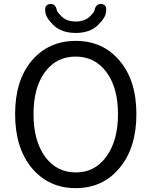

<svg xmlns="http://www.w3.org/2000/svg" viewBox="-20 -958 782 991"><path d="M144 -91Q58 -195 58 -369Q58 -543 144 -645Q231 -747 371 -747Q511 -747 597 -645Q684 -543 684 -369Q684 -195 597 -91Q511 13 371 13Q231 13 144 -91ZM529 -150Q589 -232 589 -369Q589 -506 529 -586Q470 -666 370 -666Q271 -666 212 -586Q153 -506 153 -369Q153 -232 212 -150Q272 -68 371 -68Q470 -68 529 -150ZM256 -828Q215 -869 214 -897Q208 -932 236 -937Q264 -942 273 -908Q271 -900 298 -873Q325 -847 371 -847Q417 -847 444 -873Q471 -900 468 -908Q478 -942 506 -937Q534 -932 527 -897Q527 -869 485 -828Q444 -788 371 -788Q298 -788 256 -828Z"/></svg>

Font: Swei Gothic CJK TC Regular
Style: Regular
Weight: 400
Version: Version 2.129